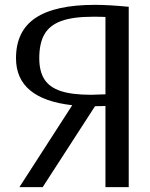

<svg xmlns="http://www.w3.org/2000/svg" viewBox="-20 -772 617 792"><path d="M356 -381Q277 -381 230.5 -396.5Q184 -412 163 -445Q142 -478 142 -532Q142 -594 163.5 -631Q185 -668 233 -685.5Q281 -703 364 -703Q397 -703 415 -702V-383Q373 -381 356 -381ZM372 -752Q207 -752 126.5 -698Q46 -644 46 -532Q46 -364 278 -338L60 0H156L372 -334Q400 -334 415 -335V0H511V-744Q429 -752 372 -752Z"/></svg>

Font: LXGW Marker Gothic
Style: Regular
Weight: 400
Version: Version 1.001